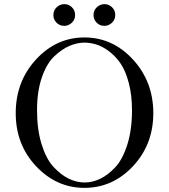

<svg xmlns="http://www.w3.org/2000/svg" viewBox="-20 -886 817 928"><path d="M238 -813Q238 -836 254 -851Q270 -866 291 -866Q312 -866 327.5 -851Q343 -836 343 -813Q343 -791 327 -776Q311 -761 291 -761Q268 -761 253 -776.5Q238 -792 238 -813ZM432 -813Q432 -836 448 -851Q464 -866 485 -866Q506 -866 521.5 -851Q537 -836 537 -813Q537 -791 521 -776Q505 -761 485 -761Q462 -761 447 -776.5Q432 -792 432 -813ZM56 -339Q56 -492 154 -598.5Q252 -705 388 -705Q525 -705 623 -598Q721 -491 721 -339Q721 -188 623 -83Q525 22 388 22Q253 22 154.5 -82.5Q56 -187 56 -339ZM159 -353Q159 -260 181 -189Q203 -118 238.5 -79.5Q274 -41 312 -22.5Q350 -4 389 -4Q427 -4 464.5 -22Q502 -40 537.5 -78Q573 -116 595.5 -187.5Q618 -259 618 -353Q618 -426 602.5 -485Q587 -544 562.5 -579.5Q538 -615 506.5 -638.5Q475 -662 445.5 -671Q416 -680 388 -680Q353 -680 316.5 -664.5Q280 -649 243 -614.5Q206 -580 182.5 -512.5Q159 -445 159 -353Z"/></svg>

Font: CMU Serif
Style: Roman
Weight: 500
Version: Version 0.7.0